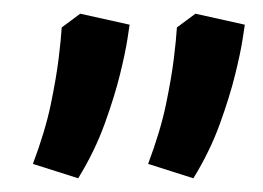

<svg xmlns="http://www.w3.org/2000/svg" viewBox="-20 -714 383 280"><path d="M262 -454 196 -475Q214 -523 222 -561.5Q230 -600 233.5 -628.5Q237 -657 238 -674L265 -694L337 -678Q337 -678 334 -658Q331 -638 323 -605.5Q315 -573 300.5 -533Q286 -493 262 -454ZM94 -454 28 -475Q46 -523 54 -561.5Q62 -600 65.5 -628.5Q69 -657 70 -674L97 -694L169 -678Q169 -678 166 -658Q163 -638 155 -605.5Q147 -573 132.5 -533Q118 -493 94 -454Z"/></svg>

Font: Eczar
Style: Regular
Weight: 400
Designer: Vaibhav Singh
Foundry: Rosetta Type Foundry
Version: Version 2.000